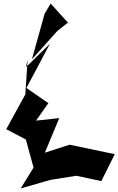

<svg xmlns="http://www.w3.org/2000/svg" viewBox="-20 -993 663 1076"><path d="M225 -122 312 -331 182 -317 251 -415 128 -500 260 -748 126 -617 135 -662 122 -464 15 -269 125 -211 174 -32 173 -62 96 63 263 15 408 -8 548 22 623 -129 370 -182 159 -114ZM230 -916 159 -661 302 -820 359 -865 368 -858 264 -973Z"/></svg>

Font: Asimov Silicon
Style: Regular
Weight: 400
Designer: Google
Version: Version 2.000980; 2014